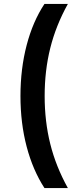

<svg xmlns="http://www.w3.org/2000/svg" viewBox="-20 -762 387 976"><path d="M206 194Q147 103 115.5 -16.5Q84 -136 84 -274Q84 -412 115.5 -532.5Q147 -653 206 -742H325Q264 -632 235.5 -517.5Q207 -403 207 -274Q207 -145 235.5 -30.5Q264 84 325 194Z"/></svg>

Font: Montserrat Thin SemiBold
Style: Regular
Weight: 600
Version: Version 9.000